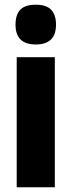

<svg xmlns="http://www.w3.org/2000/svg" viewBox="-20 -796 305 816"><path d="M132 -776Q177 -776 197.5 -754.5Q218 -733 218 -691Q218 -607 132 -607Q46 -607 46 -691Q46 -734 66.5 -755Q87 -776 132 -776ZM213 -553V0H51V-553Z"/></svg>

Font: Noto Sans Sinhala ExtraCondensed Black
Style: Regular
Weight: 900
Width: 2
Designer: Jelle Bosma - Monotype Design Team
Foundry: Monotype Imaging Inc.
Version: Version 2.006; ttfautohint (v1.8.4.7-5d5b)